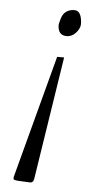

<svg xmlns="http://www.w3.org/2000/svg" viewBox="-53 -488 414 790"><g transform="rotate(5 154.5 -93.0)"><path d="M162.6 -388.7Q169.4 -420.9 176.8 -431.6Q192.4 -453.6 222.7 -453.6Q246.6 -453.6 252.4 -417Q253.9 -407.7 253.9 -398.4Q253.9 -389.2 249 -379.2Q244.1 -369.1 236.3 -361.3Q220.2 -344.2 199.2 -344.2Q162.6 -344.2 162.6 -388.7ZM117.7 252.9Q115.2 268.1 103 268.6L50.3 266.1Q44.9 265.6 38.8 264.2Q32.7 262.7 32.7 258.1Q32.7 253.4 33.2 251.5L168 -255.9H196.8Z"/></g></svg>

Font: Cardo-Italic
Style: Italic
Weight: 400
Italic angle: -12°
Designer: David J. Perry
Foundry: David J. Perry
Version: Version 0.991